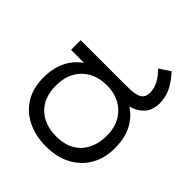

<svg xmlns="http://www.w3.org/2000/svg" viewBox="-216 -931 1084 1084"><g transform="rotate(45 325.5 -389.0)"><path d="M326 12Q245 12 180.5 -19Q116 -50 79 -109.5Q42 -169 42 -255Q42 -312 57.5 -356Q73 -400 101 -433Q129 -466 168 -488L186 -474H42V-551H398Q452 -551 474 -556Q496 -561 507 -569Q520 -579 524.5 -591.5Q529 -604 529 -618Q529 -651 513 -682.5Q497 -714 464 -747L529 -790Q576 -738 593 -696.5Q610 -655 610 -612Q610 -593 602 -565.5Q594 -538 569 -516Q556 -504 538 -494.5Q520 -485 496 -480L491 -488Q529 -464 555.5 -431.5Q582 -399 596 -356Q610 -313 610 -255Q610 -177 576 -117Q542 -57 478.5 -22.5Q415 12 326 12ZM327 -69Q395 -69 439.5 -96Q484 -123 506 -169.5Q528 -216 528 -272Q528 -337 501.5 -382.5Q475 -428 430 -452Q385 -476 328 -476Q266 -476 220 -450.5Q174 -425 149 -379.5Q124 -334 124 -272Q124 -175 179.5 -122Q235 -69 327 -69Z"/></g></svg>

Font: ukannada05
Style: Book
Weight: 400
Designer: Jelle Bosma - Monotype Design Team
Foundry: Monotype Imaging Inc.
Version: Version 2.003